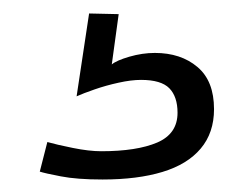

<svg xmlns="http://www.w3.org/2000/svg" viewBox="-20 -40 370 292"><path d="M136 233Q97 233 72.5 228.2Q48 223.5 40.5 221L52 176Q66 180 90.8 185Q115.5 190 134 190Q188 190 219 176.8Q250 163.5 250 131.5Q250 107 237.5 94.2Q225 81.5 194.5 81.5Q179.5 81.5 160.2 85.8Q141 90 123.8 96Q106.5 102 96.5 106.5L115.5 -19.5L160.5 -18.5L150 58Q157 52 176.8 46.2Q196.5 40.5 215.5 40.5Q255 40.5 280.2 61.8Q305.5 83 305.5 126Q305.5 162 285.2 186Q265 210 227 221.5Q189 233 136 233Z"/></svg>

Font: Grandstander Thin ExtraLight
Style: Regular
Weight: 250
Version: Version 1.200